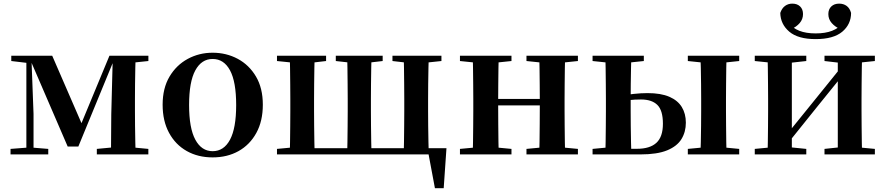

<svg xmlns="http://www.w3.org/2000/svg" viewBox="-20 -838 4806 1042"><path d="M347.3 -42.8 145.5 -510.6H135.7V-535.7H263.3L433.1 -144.6H411.9L574 -535.7H607.2V-512.1H598.2L405.2 -42.8ZM582.3 0 583.9 -217.9 592.2 -535.7H716.1Q715.1 -511 714.3 -468.7Q713.4 -426.4 712.9 -381Q712.4 -335.7 712.4 -301.2V-234.8Q712.4 -200 712.9 -154.7Q713.4 -109.4 714.3 -67.4Q715.1 -25.5 716.1 0ZM37.2 0V-29.9L132.9 -37.3H151.5L241.9 -29.9V0ZM505.5 0V-29.9L614.3 -40.2H676.6L785.1 -29.9V0ZM41.2 -506.8V-535.7H147.8V-495.5H136.5ZM123.1 0V-535.7H150.1L162 -219.6V0ZM644.6 -495.5V-535.7H785.3V-506.8L676.9 -495.5Z M1134 16.2Q1054.7 16.2 993.5 -18.3Q932.3 -52.8 897.5 -117Q862.6 -181.2 862.6 -269.8Q862.6 -359.1 899.8 -422Q937 -484.9 998.9 -518.4Q1060.8 -551.9 1134 -551.9Q1208.1 -551.9 1270.1 -518.8Q1332 -485.6 1369.2 -422.7Q1406.4 -359.8 1406.4 -269.8Q1406.4 -180.5 1371 -116.3Q1335.6 -52 1274.4 -17.9Q1213.2 16.2 1134 16.2ZM1134 -17.5Q1195 -17.5 1228.4 -80.1Q1261.7 -142.6 1261.7 -268.1Q1261.7 -394.2 1228.4 -456.1Q1195 -518 1134 -518Q1073.7 -518 1040 -456.1Q1006.2 -394.2 1006.2 -268.1Q1006.2 -142.6 1040 -80.1Q1073.7 -17.5 1134 -17.5Z M1551.9 0Q1553.6 -25.5 1554.1 -67.4Q1554.6 -109.4 1555.1 -154.7Q1555.6 -200 1555.6 -234.8V-301.2Q1555.6 -335.7 1555.1 -381Q1554.6 -426.4 1554.1 -468.7Q1553.6 -511 1551.9 -535.7H1687.7Q1686.7 -511 1686.1 -468.7Q1685.4 -426.4 1684.9 -381Q1684.4 -335.7 1684.4 -301.2V-234.8Q1684.4 -200 1684.9 -154.7Q1685.4 -109.4 1686.1 -67.4Q1686.7 -25.5 1687.7 0ZM1863.4 0Q1865.1 -25.5 1865.6 -67.4Q1866.1 -109.4 1866.6 -154.7Q1867.1 -200 1867.1 -234.8V-301.2Q1867.1 -335.7 1866.6 -381Q1866.1 -426.4 1865.6 -468.7Q1865.1 -511 1863.4 -535.7H1996.3Q1995.3 -511 1994.7 -468.7Q1994 -426.4 1993.5 -381Q1993 -335.7 1993 -301.2V-234.8Q1993 -200 1993.5 -154.7Q1994 -109.4 1994.7 -67.4Q1995.3 -25.5 1996.3 0ZM2171 0Q2172 -25.5 2172.5 -67.4Q2173 -109.4 2173.5 -154.7Q2174 -200 2174 -234.8V-301.2Q2174 -335.7 2173.5 -381Q2173 -426.4 2172.5 -468.7Q2172 -511 2171 -535.7H2307Q2306 -511 2305.2 -468.7Q2304.3 -426.4 2303.8 -381Q2303.3 -335.7 2303.3 -301.2V-234.8Q2303.3 -200 2303.8 -154.7Q2304.3 -109.4 2305.2 -67.4Q2306 -25.5 2307 0ZM2340.4 183.5 2299.9 -32.6 2351.3 0H1622.9V-33.6H2403L2388 183.5ZM1483.2 -506.8V-535.7H1749.7V-506.8L1653.1 -495.5H1593ZM1802.4 -506.8V-535.7H2056.8V-506.8L1959.7 -495.5H1903.5ZM2109.9 -506.8V-535.7H2375.7V-506.8L2268.7 -495.5H2207.8ZM1483.2 0V-29.9L1593 -40.2H1622.9V0Z M2544.9 0Q2546.6 -25.5 2547.1 -67.5Q2547.6 -109.6 2548.1 -154.8Q2548.6 -200 2548.6 -234.8V-301.2Q2548.6 -335.7 2548.1 -381.1Q2547.6 -426.5 2547.1 -468.7Q2546.6 -511 2544.9 -535.7H2686.6Q2685.6 -510.7 2685.1 -467.8Q2684.6 -425 2684.1 -378Q2683.6 -331 2683.6 -291.8V-270.6Q2683.6 -217.9 2684.1 -165Q2684.6 -112.1 2685.1 -68.6Q2685.6 -25.1 2686.6 0ZM2905.6 0Q2907.6 -25.1 2908.1 -68.6Q2908.6 -112.1 2909.1 -165Q2909.6 -217.9 2909.6 -270.6V-291.8Q2909.6 -330.7 2909.1 -378Q2908.6 -425.4 2908.1 -468.1Q2907.6 -510.7 2905.6 -535.7H3047Q3046 -510.7 3045.5 -468.5Q3045 -426.3 3044.5 -381Q3044 -335.6 3044 -301.2V-234.8Q3044 -200 3044.5 -154.8Q3045 -109.6 3045.5 -67.5Q3046 -25.5 3047 0ZM2476.2 0V-29.9L2586 -40.2H2647.6L2755.8 -29.9V0ZM2476.2 -506.8V-535.7H2755.8V-506.8L2647.6 -495.5H2586ZM2837.2 0V-29.9L2945.9 -40.2H3008.5L3116.4 -29.9V0ZM2837.2 -506.8V-535.7H3116.4V-506.8L3008.5 -495.5H2945.9ZM2615.9 -265.9V-301H2976.1V-265.9Z M3325.3 0V-30.5H3437.3Q3506.9 -30.5 3542.3 -62.9Q3577.7 -95.4 3577.7 -166.5Q3577.7 -238.7 3547.7 -268.4Q3517.6 -298.1 3458.9 -298.1Q3423.8 -298.1 3395.7 -294.9Q3367.5 -291.8 3340.7 -285.8V-316.8Q3379.3 -324 3418.7 -328.3Q3458.1 -332.7 3494.1 -332.7Q3566.5 -332.7 3612.3 -312.9Q3658.1 -293.2 3680.2 -257.1Q3702.2 -221 3702.2 -172.1Q3702.2 -122.3 3678.5 -83.4Q3654.8 -44.5 3600.9 -22.2Q3547 0 3456.2 0ZM3265.3 0Q3266.3 -25.5 3266.8 -67.4Q3267.3 -109.4 3267.8 -154.7Q3268.3 -200 3268.3 -234.8V-301.2Q3268.3 -335.7 3267.8 -381Q3267.3 -426.4 3266.8 -468.7Q3266.3 -511 3265.3 -535.7H3406.4Q3405.4 -511 3404.6 -468.7Q3403.7 -426.4 3403.2 -381Q3402.7 -335.7 3402.7 -301V-234.8Q3402.7 -200 3403.2 -154.7Q3403.7 -109.4 3404.6 -67.4Q3405.4 -25.5 3406.4 0ZM3781.3 0Q3782.6 -25.5 3783.4 -67.4Q3784.3 -109.4 3784.8 -154.7Q3785.3 -200 3785.3 -234.8V-301.2Q3785.3 -335.7 3784.8 -381Q3784.3 -426.4 3783.4 -468.7Q3782.6 -511 3781.3 -535.7H3923Q3922 -511 3921.5 -468.7Q3921 -426.4 3920.5 -381Q3920 -335.7 3920 -301.2V-234.8Q3920 -200 3920.5 -154.7Q3921 -109.4 3921.5 -67.4Q3922 -25.5 3923 0ZM3195.9 -506.8V-535.7H3474.1V-506.8L3366.9 -495.5H3304.3ZM3712.9 0V-29.9L3820.9 -40.2H3884.2L3991.7 -29.9V0ZM3712.9 -506.8V-535.7H3991.7V-506.8L3884.2 -495.5H3820.9ZM3195.9 0V-29.9L3304.3 -40.2H3337V0Z M4406.6 -625.8Q4310.8 -625.8 4263.3 -666.3Q4215.9 -706.8 4214.6 -767.8Q4223.5 -793.6 4240.5 -805.9Q4257.5 -818.3 4280 -818.3Q4306.5 -818.3 4322.3 -803Q4338 -787.8 4338 -761.5Q4338 -733.7 4319.9 -712.7Q4301.9 -691.8 4272.8 -679.3L4252.9 -717.1Q4282.2 -685.1 4318.2 -670.9Q4354.3 -656.7 4406.6 -656.7Q4459.5 -656.7 4495.8 -670.9Q4532.1 -685.1 4560.6 -717.1L4541.4 -679.3Q4512.4 -691.8 4494 -712.7Q4475.5 -733.7 4475.5 -761.5Q4475.5 -787.8 4491.6 -803Q4507.7 -818.3 4534 -818.3Q4557.8 -818.3 4574.8 -805.9Q4591.7 -793.6 4598.9 -767.8Q4598.7 -706.1 4551.1 -665.9Q4503.4 -625.8 4406.6 -625.8ZM4076.2 0V-29.9L4185 -40.2H4253.4L4355.8 -29.9V0ZM4454.6 0V-29.9L4551.5 -40.2H4619.3L4728 -29.9V0ZM4144.9 0Q4146.6 -25.5 4147.1 -67.4Q4147.6 -109.4 4148.1 -154.7Q4148.6 -200 4148.6 -234.8V-301.2Q4148.6 -335.7 4148.1 -381Q4147.6 -426.4 4147.1 -468.7Q4146.6 -511 4144.9 -535.7H4277.4V0ZM4248.7 -51.6 4200.4 -77.8H4225.4L4384.6 -274.4L4555 -485.4L4602.7 -460.9H4578.5L4414.2 -257.7ZM4526.8 0V-535.7H4658.6Q4657.6 -511 4657.1 -468.7Q4656.6 -426.4 4656.1 -381Q4655.6 -335.7 4655.6 -301.2V-234.8Q4655.6 -200 4656.1 -154.7Q4656.6 -109.4 4657.1 -67.4Q4657.6 -25.5 4658.6 0ZM4076.2 -506.8V-535.7H4355.8V-506.8L4253.7 -495.5H4186ZM4454.6 -506.8V-535.7H4728V-506.8L4619.5 -495.5H4551.8Z"/></svg>

Font: Noto Serif KR
Style: Regular
Weight: 200
Designer: Ryoko NISHIZUKA 西塚涼子 (kana & ideographs); Frank Grießhammer (Latin, Greek & Cyrillic); Wenlong ZHANG 张文龙 (bopomofo); San
Foundry: Adobe
Version: Version 2.001;hotconv 1.1.0;makeotfexe 2.6.0